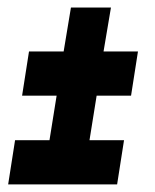

<svg xmlns="http://www.w3.org/2000/svg" viewBox="-20 -513 413 511"><path d="M291.7 -22.2H1.7L20.1 -139.9H111.7L130.7 -258.4H38.8L57.2 -376.1H149.4L168.8 -492.9H275.3L255.6 -376.1H347.2L328.8 -258.4H237.2L218.2 -139.9H310.1Z"/></svg>

Font: Georama
Style: Italic
Weight: 400
Width: 2
Italic angle: -9°
Designer: Jean-Baptiste Levee
Foundry: Production Type
Version: Version 1.000